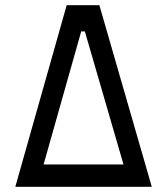

<svg xmlns="http://www.w3.org/2000/svg" viewBox="-20 -720 640 740"><path d="M363 -700H237L39 0H565ZM307 -599 456 -86H148L293 -599Z"/></svg>

Font: Kode Mono Medium
Style: Regular
Weight: 500
Monospace: yes
Designer: Isa Ozler
Foundry: Kadena LLC
Version: Version 1.206;gftools[0.9.28]